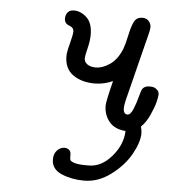

<svg xmlns="http://www.w3.org/2000/svg" viewBox="-49 -480 650 731"><g transform="rotate(5 276.5 -114.0)"><path d="M172.9 -401.9Q172.9 -416 180.9 -425.5Q189 -435.1 204.1 -435.1Q231 -435.1 253.4 -414.1Q275.9 -393.1 275.9 -348.1Q275.9 -326.2 268.6 -296.1Q261.2 -266.1 261.2 -257.8Q261.2 -243.7 273.2 -234.9Q285.2 -226.1 305.2 -226.1Q332 -226.1 360.1 -245.6Q388.2 -265.1 404.8 -307.1Q411.6 -325.2 419.2 -361.1Q426.8 -397 436.3 -413.6Q445.8 -430.2 466.8 -430.2Q481.9 -430.2 491 -420.2Q500 -410.2 500 -397Q500 -388.2 497.1 -377L430.2 -110.8Q426.3 -94.7 425.8 -82Q425.8 -58.1 441.9 -58.1Q453.1 -58.1 462.6 -80.6Q472.2 -103 479 -129.4Q485.8 -155.8 490.2 -161.1Q499 -172.4 517.1 -171.9H519Q533.2 -171.9 541.5 -165.5Q549.8 -159.2 551.5 -154.1Q553.2 -148.9 553.2 -144Q553.2 -137.2 548.6 -117.2Q543.9 -97.2 530 -66.2Q516.1 -35.2 497.1 -17.1Q501 -1 501 7.8Q501 42 475.6 87.9Q450.2 133.8 401.6 170.4Q353 207 298.8 207Q251 207 212.4 190.4Q173.8 173.8 173.8 136.2Q173.8 115.2 186 102.1Q198.2 88.9 214.8 88.9Q224.6 88.9 231.7 95Q238.8 101.1 238.8 111.8Q238.8 127 240 132.1Q241.2 137.2 253.7 142.1Q266.1 147 293.9 147.9H313Q359.9 147.9 398.9 103Q438 58.1 439.9 4.9Q397.9 2 377 -23.9Q356 -49.8 356 -85Q356 -101.1 376 -180.2Q341.8 -165 307.1 -165Q256.3 -165 223.6 -188.5Q190.9 -211.9 190.9 -259.8Q190.9 -274.9 200 -308.8Q209 -342.8 209 -355Q209 -370.1 190.9 -376.5Q172.9 -382.8 172.9 -401.9Z"/></g></svg>

Font: CMU Typewriter Text
Style: Italic
Weight: 500
Italic angle: -14.04°
Version: Version 0.7.0